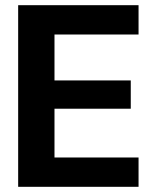

<svg xmlns="http://www.w3.org/2000/svg" viewBox="-20 -720 589 740"><path d="M50 0V-700H514V-587H190V-410H484V-301H190V-113H514V0Z"/></svg>

Font: DM Sans 9pt 36pt ExtraBold
Style: Regular
Weight: 800
Version: Version 4.004;gftools[0.9.30]